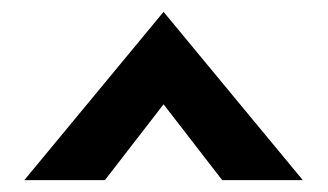

<svg xmlns="http://www.w3.org/2000/svg" viewBox="-20 -781 553 324"><path d="M21 -477H157L256 -605L355 -477H491L256 -761Z"/></svg>

Font: Charger EcoBlack
Style: Black
Weight: 1000
Designer: Jasper
Foundry: Cannot Into Space Fonts
Version: Version 1.1